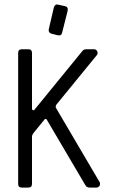

<svg xmlns="http://www.w3.org/2000/svg" viewBox="-20 -847 523 867"><path d="M200.2 -714.8 223.1 -813Q228.5 -830.6 244.1 -825.7L272.9 -819.3Q288.6 -816.4 285.6 -798.8L260.7 -700.2Q257.8 -684.6 241.7 -687.5L212.9 -694.8Q197.3 -699.2 200.2 -714.8ZM124.5 -607.9V-355Q124.5 -351.1 128.4 -349.6Q133.8 -347.7 135.7 -351.6L351.6 -616.2Q357.9 -624.5 369.1 -624.5H404.8Q415 -624.5 419.2 -615.2Q423.3 -606 417 -597.7L235.4 -375.5Q228 -365.2 234.4 -356.9L429.7 -24.9Q431.6 -22.9 431.6 -16.6Q431.6 -10.3 429.7 -8.3Q424.3 0 415 0H384.8Q371.1 0 365.2 -11.2L190.9 -307.1Q189 -310.1 186.5 -310.1Q183.6 -310.1 181.6 -308.1L129.9 -244.6Q124.5 -236.3 124.5 -231.4V-16.6Q124.5 0 107.9 0H78.6Q62 0 62 -16.6V-607.9Q62 -624.5 78.6 -624.5H107.9Q124.5 -624.5 124.5 -607.9Z"/></svg>

Font: GOSTRUS
Style: type_B
Weight: 400
Designer: Юрий и Татьяна Кривогуз
Version: Version 02.00